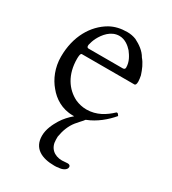

<svg xmlns="http://www.w3.org/2000/svg" viewBox="-175 -546 804 899"><g transform="rotate(30 227.0 -96.5)"><path d="M405 -91C402 -93 399 -102 394 -102H392C390 -102 390 -102 389 -101C356 -70 315 -43 260 -43C239 -43 218 -48 200 -56C143 -84 104 -142 104 -227C104 -239 105 -257 113 -257H396C403 -257 406 -264 406 -278C406 -287 404 -297 402 -309C393 -337 382 -363 364 -384C349 -411 322 -430 294 -444C279 -450 263 -453 246 -453C211 -453 181 -446 154 -431C83 -390 34 -308 34 -198C34 -139 56 -88 86 -53C115 -17 160 13 220 13H227C207 30 188 50 174 73C159 98 142 131 142 167C142 235 194 260 262 260C269 260 276 260 284 258C302 258 326 248 326 231C326 223 320 219 311 219C301 219 290 221 281 221C237 221 208 194 208 151V134C214 98 226 67 246 42C255 32 267 17 276 8C280 2 282 0 283 0C332 -19 374 -54 405 -91ZM118 -304V-310C121 -323 125 -336 132 -350C148 -381 178 -419 223 -419C253 -419 277 -400 293 -382C308 -362 324 -338 324 -306C324 -299 320 -295 311 -295H127C122 -295 118 -298 118 -304Z"/></g></svg>

Font: fbb
Style: Regular
Weight: 400
Designer: David J. Perry, Michael Sharpe
Version: Version 1.045